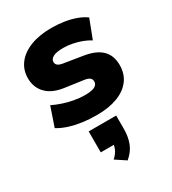

<svg xmlns="http://www.w3.org/2000/svg" viewBox="-195 -613 911 1016"><g transform="rotate(-30 261.0 -104.5)"><path d="M262 11Q215 11 172.5 5Q130 -1 94.5 -12.5Q59 -24 32 -41L72 -158Q98 -145 129.5 -134.5Q161 -124 194.5 -118Q228 -112 258 -112Q301 -112 319 -122Q337 -132 337 -150Q337 -165 326.5 -173Q316 -181 294 -184L180 -200Q112 -210 76.5 -247Q41 -284 41 -340Q41 -390 69.5 -428Q98 -466 152 -487.5Q206 -509 281 -509Q319 -509 356 -503.5Q393 -498 425.5 -486.5Q458 -475 483 -457L439 -342Q419 -355 392.5 -365Q366 -375 337.5 -380.5Q309 -386 284 -386Q239 -386 220 -375Q201 -364 201 -347Q201 -334 211 -326Q221 -318 242 -315L354 -297Q426 -286 461.5 -252Q497 -218 497 -158Q497 -105 468.5 -67Q440 -29 387 -9Q334 11 262 11ZM281 300 219 259Q242 239 251.5 216Q261 193 261 171L296 192H179V64H347V146Q347 193 332.5 231Q318 269 281 300Z"/></g></svg>

Font: Nunito Sans 10pt Black
Style: Regular
Weight: 900
Designer: Vernon Adams
Foundry: Vernon Adams
Version: Version 3.101;gftools[0.9.27]